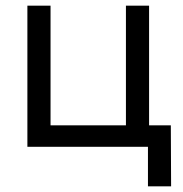

<svg xmlns="http://www.w3.org/2000/svg" viewBox="-20 -520 647 680"><path d="M586 140H504V0H77V-500H159V-76H426V-500H508V-76H585Z"/></svg>

Font: Bellota Text
Style: Bold
Weight: 700
Designer: Kemie Guaida
Foundry: Kemie Guaida
Version: Version 4.001